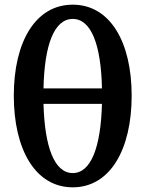

<svg xmlns="http://www.w3.org/2000/svg" viewBox="-20 -786 621 821"><path d="M291 -46C213 -46 171 -156 166 -342H416C411 -156 369 -46 291 -46ZM39 -377C39 -147 131 15 291 15C451 15 543 -147 543 -377C543 -606 451 -766 291 -766C131 -766 39 -606 39 -377ZM166 -408C170 -595 212 -705 291 -705C370 -705 412 -595 416 -408Z"/></svg>

Font: LT Superior Serif Semibold
Style: Regular
Weight: 600
Designer: Daniel Lyons
Foundry: LyonsType
Version: Version 2.120;FEAKit 1.0